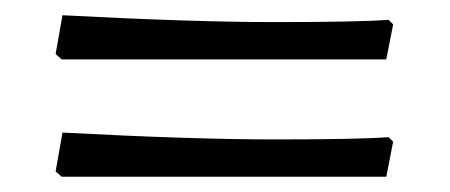

<svg xmlns="http://www.w3.org/2000/svg" viewBox="-20 -377 590 252"><path d="M62 -203Q232 -194 341.5 -194Q451 -194 490 -197L496 -191L487 -145H61L53 -152ZM62 -357Q232 -348 341.5 -348Q451 -348 490 -351L496 -345L487 -299H61L53 -306Z"/></svg>

Font: Almendra
Style: Italic
Weight: 400
Italic angle: -12°
Designer: Ana Sanfelippo
Foundry: Ana Sanfelippo
Version: Version 1.004